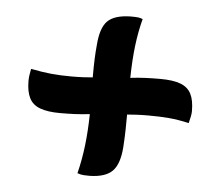

<svg xmlns="http://www.w3.org/2000/svg" viewBox="-43 -664 706 615"><g transform="rotate(5 310.0 -356.0)"><path d="M267 -96Q258 -96 248 -96.5Q238 -97 227 -101Q238 -145 243.5 -191.5Q249 -238 250 -293Q224 -290 202 -289Q180 -288 155 -288Q115 -288 90.5 -297Q66 -306 55.5 -327Q45 -348 45 -382Q45 -391 46.5 -401.5Q48 -412 50 -421Q85 -414 114.5 -411Q144 -408 181 -408Q204 -408 220.5 -409Q237 -410 249 -411Q249 -447 250 -471Q251 -495 253 -515Q257 -571 279 -593Q301 -615 353 -616Q370 -616 377.5 -615Q385 -614 392 -611Q381 -569 375.5 -523.5Q370 -478 369 -420Q394 -423 416.5 -424Q439 -425 465 -425Q506 -425 530 -416Q554 -407 564.5 -386.5Q575 -366 575 -331Q575 -324 573 -313.5Q571 -303 568 -292Q533 -300 503.5 -302.5Q474 -305 437 -305Q415 -305 398 -304Q381 -303 369 -302Q369 -280 368.5 -254Q368 -228 366 -197Q362 -142 339.5 -119.5Q317 -97 267 -96Z"/></g></svg>

Font: Merienda
Style: Bold
Weight: 700
Designer: Eduardo Rodriguez Tunni
Foundry: Eduardo Rodriguez Tunni
Version: Version 2.001